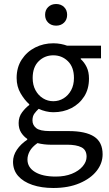

<svg xmlns="http://www.w3.org/2000/svg" viewBox="-20 -714 544 958"><path d="M246 224Q187 224 141.5 208.5Q96 193 70.5 164Q45 135 45 93Q45 62 64 33.5Q83 5 116 -17V-21Q98 -33 85.5 -52.5Q73 -72 73 -100Q73 -131 90.5 -154Q108 -177 126 -190V-194Q103 -214 83 -248Q63 -282 63 -325Q63 -378 88.5 -417Q114 -456 155.5 -477Q197 -498 246 -498Q266 -498 284 -494.5Q302 -491 315 -486H484V-423H383V-419Q401 -403 412.5 -379Q424 -355 424 -322Q424 -270 400 -232.5Q376 -195 336 -174.5Q296 -154 246 -154Q228 -154 209 -158.5Q190 -163 173 -171Q161 -160 151.5 -147Q142 -134 142 -113Q142 -90 160.5 -75Q179 -60 228 -60H322Q407 -60 449.5 -32.5Q492 -5 492 56Q492 101 462 139Q432 177 376.5 200.5Q321 224 246 224ZM246 -209Q274 -209 297.5 -223.5Q321 -238 335 -264Q349 -290 349 -325Q349 -379 319 -408.5Q289 -438 246 -438Q203 -438 173 -408.5Q143 -379 143 -325Q143 -290 157 -264Q171 -238 194.5 -223.5Q218 -209 246 -209ZM258 167Q304 167 338.5 153Q373 139 392.5 116Q412 93 412 68Q412 34 386.5 21Q361 8 314 8H230Q216 8 199.5 6Q183 4 167 0Q140 19 128.5 40Q117 61 117 82Q117 121 154.5 144Q192 167 258 167ZM260 -586Q236 -586 220.5 -601Q205 -616 205 -640Q205 -664 220.5 -679Q236 -694 260 -694Q284 -694 299.5 -679Q315 -664 315 -640Q315 -616 299.5 -601Q284 -586 260 -586Z"/></svg>

Font: Source Sans 3
Style: Regular
Weight: 400
Designer: Paul D. Hunt
Foundry: Adobe
Version: Version 3.046;hotconv 1.0.118;makeotfexe 2.5.65603